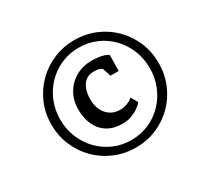

<svg xmlns="http://www.w3.org/2000/svg" viewBox="-169 -1146 1387 1314"><g transform="rotate(-30 524.5 -489.0)"><path d="M130.5 -489.5Q130.5 -578.5 163.5 -655.2Q196.5 -732 254.5 -790Q312.5 -848 389.8 -880.5Q467 -913 554.5 -913Q643.5 -913 720.2 -880.5Q797 -848 854.8 -790Q912.5 -732 945 -655.2Q977.5 -578.5 977.5 -489.5Q977.5 -400.5 945 -323Q912.5 -245.5 854.8 -187.5Q797 -129.5 720.2 -97Q643.5 -64.5 554.5 -64.5Q467 -64.5 389.8 -97Q312.5 -129.5 254.5 -187.5Q196.5 -245.5 163.5 -323Q130.5 -400.5 130.5 -489.5ZM200 -489.5Q200 -413.5 227 -347.5Q254 -281.5 302.2 -231.2Q350.5 -181 415.2 -152.8Q480 -124.5 554.5 -124.5Q629.5 -124.5 694 -153Q758.5 -181.5 806.2 -231.8Q854 -282 880.8 -348Q907.5 -414 907.5 -489.5Q907.5 -565 880.8 -631Q854 -697 806.2 -746.8Q758.5 -796.5 694 -824.8Q629.5 -853 554.5 -853Q478.5 -853 414 -824.5Q349.5 -796 301.5 -745.8Q253.5 -695.5 226.8 -629.8Q200 -564 200 -489.5ZM559.5 -251.5Q486.5 -251.5 438 -282.2Q389.5 -313 365.5 -366.2Q341.5 -419.5 341.5 -488Q341.5 -557 373 -612.5Q404.5 -668 460.5 -700Q516.5 -732 589.5 -732Q611 -732 636.8 -728.8Q662.5 -725.5 684 -718.8Q705.5 -712 715 -702.5L713 -578H648.5L626.5 -644.5Q619 -650.5 605 -655.2Q591 -660 559.5 -660Q523 -660 498 -640.2Q473 -620.5 460.2 -585.8Q447.5 -551 447.5 -506Q447.5 -432.5 487.2 -387.5Q527 -342.5 591 -342.5Q620.5 -342.5 647.5 -353.2Q674.5 -364 692 -380.5L722 -326.5Q708.5 -309 683.8 -291.8Q659 -274.5 627 -263Q595 -251.5 559.5 -251.5Z"/></g></svg>

Font: Merriweather Light 18pt
Style: Bold Italic
Weight: 700
Italic angle: -7.8°
Version: Version 2.101